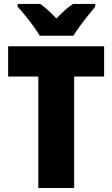

<svg xmlns="http://www.w3.org/2000/svg" viewBox="-20 -947 565 967"><path d="M353.5 0H172.9V-561.5H21V-713.9H504.4V-561.5H353.5ZM180.2 -767.1Q168.5 -787.6 148.2 -815.2Q127.9 -842.8 106.4 -869.4Q85 -896 68.8 -913.1V-927.2H182.6Q203.1 -912.6 222.2 -895.3Q241.2 -877.9 264.2 -854Q287.1 -877.9 307.1 -895.8Q327.1 -913.6 347.7 -927.2H459.5V-913.1Q444.3 -895 423.3 -868.9Q402.3 -842.8 382.6 -815.7Q362.8 -788.6 349.6 -767.1Z"/></svg>

Font: Open Sans SemiCondensed ExtraBold
Style: Regular
Weight: 800
Width: 4
Designer: Monotype Design Team
Foundry: Monotype Imaging Inc.
Version: Version 3.000